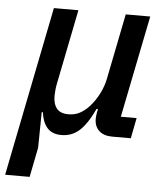

<svg xmlns="http://www.w3.org/2000/svg" viewBox="-65 -566 693 812"><g transform="rotate(5 281.5 -160.0)"><path d="M91 200H-13L131 -520H235L172 -205Q169 -191 167.5 -176Q166 -161 166 -151Q166 -116 181.5 -97Q197 -78 231 -78Q258 -78 279.5 -89.5Q301 -101 320 -122Q343 -148 358.5 -179Q374 -210 380 -240L436 -520H540L453 -87H520L503 0H424Q388 0 368 -18.5Q348 -37 348 -69Q348 -75 349 -83Q350 -91 351 -98L354 -111H348Q317 -45 285 -16.5Q253 12 209 12Q169 12 148.5 -12Q128 -36 123 -77H118L116 74Z"/></g></svg>

Font: IBM Plex Sans Medium
Style: Italic
Weight: 500
Italic angle: -11.31°
Designer: Mike Abbink, Paul van der Laan, Pieter van Rosmalen
Foundry: Bold Monday
Version: Version 3.201